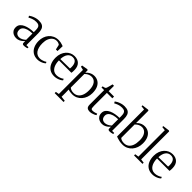

<svg xmlns="http://www.w3.org/2000/svg" viewBox="204 -2153 3719 3719"><g transform="rotate(45 2064.0 -293.0)"><path d="M175.5 9.5Q136.5 9.5 101.2 -5.8Q66 -21 43.8 -53.2Q21.5 -85.5 21.5 -135.5Q21.5 -185 50 -219.2Q78.5 -253.5 125 -274.5Q171.5 -295.5 227 -305.2Q282.5 -315 337 -315.5V-361.5Q337 -406.5 328.5 -435Q320 -463.5 297.2 -477.2Q274.5 -491 231.5 -491Q177.5 -491 134.8 -474.2Q92 -457.5 64.5 -441.5L46 -475Q59.5 -486.5 90.2 -503Q121 -519.5 162.2 -532.2Q203.5 -545 249 -545Q310.5 -545 346.2 -525.5Q382 -506 397.8 -465Q413.5 -424 413.5 -360.5V-36H471.5V-8Q460.5 -4.5 446.5 -1Q432.5 2.5 416.8 4.8Q401 7 385.5 7Q364 7 352.8 -0.8Q341.5 -8.5 341.5 -34.5V-76.5Q331 -63.5 307.5 -43Q284 -22.5 250.8 -6.5Q217.5 9.5 175.5 9.5ZM201 -42.5Q237 -42.5 272.5 -60.2Q308 -78 337 -106V-278Q266 -277.5 213.8 -261.5Q161.5 -245.5 133 -216Q104.5 -186.5 104.5 -145.5Q104.5 -110 117.5 -87.2Q130.5 -64.5 152.5 -53.5Q174.5 -42.5 201 -42.5Z M758.5 11Q683 11 630.2 -24.2Q577.5 -59.5 550.2 -120.8Q523 -182 522.5 -260.5Q522 -318.5 539.8 -370.5Q557.5 -422.5 591.8 -462.5Q626 -502.5 675.8 -525.5Q725.5 -548.5 789.5 -548.5Q817.5 -548.5 844.2 -542.8Q871 -537 892 -529.8Q913 -522.5 924.5 -518.5L920.5 -381.5H876L855 -477.5Q854 -484 843.2 -491.8Q832.5 -499.5 814 -505.2Q795.5 -511 769.5 -511Q724 -511 687 -483.5Q650 -456 628.2 -405.2Q606.5 -354.5 606.5 -283.5Q606 -223.5 618 -177.5Q630 -131.5 652.2 -100.2Q674.5 -69 705.8 -53Q737 -37 774.5 -37Q803.5 -37 830.8 -44Q858 -51 880.2 -61.2Q902.5 -71.5 917 -82L930.5 -55.5Q913 -37.5 885.2 -22.5Q857.5 -7.5 824.5 1.8Q791.5 11 758.5 11Z M1217 11Q1142 11 1090 -23.2Q1038 -57.5 1010.8 -119.5Q983.5 -181.5 983.5 -264Q983.5 -329.5 1003 -381.8Q1022.5 -434 1056 -471Q1089.5 -508 1133.2 -527.8Q1177 -547.5 1225 -547.5Q1311.5 -547.5 1361.5 -498.5Q1411.5 -449.5 1413.5 -355.5Q1414 -327 1412.8 -307.8Q1411.5 -288.5 1408 -273.5H1067.5Q1067.5 -226.5 1077.5 -183.5Q1087.5 -140.5 1108 -107.5Q1128.5 -74.5 1160.2 -55.2Q1192 -36 1235.5 -36Q1278.5 -36 1320.2 -51.5Q1362 -67 1384.5 -86.5L1398 -56.5Q1379.5 -38 1350.8 -22.8Q1322 -7.5 1287.2 1.8Q1252.5 11 1217 11ZM1068.5 -310 1329.5 -313.5Q1331.5 -323 1332 -335.2Q1332.5 -347.5 1332.5 -357Q1332.5 -424.5 1304.8 -466Q1277 -507.5 1214.5 -507.5Q1181 -507.5 1154.8 -493.8Q1128.5 -480 1109.8 -454.2Q1091 -428.5 1080.8 -392Q1070.5 -355.5 1068.5 -310Z M1457.5 233.5V200.5L1527 188V-471.5L1455.5 -488.5V-520L1571.5 -540.5H1582.5L1596.5 -528.5V-465Q1610 -481 1634 -500.2Q1658 -519.5 1691.8 -533.5Q1725.5 -547.5 1768 -547.5Q1826.5 -547.5 1873.8 -519Q1921 -490.5 1948.8 -432.5Q1976.5 -374.5 1976.5 -285Q1976.5 -222.5 1957 -168.8Q1937.5 -115 1902.2 -74.5Q1867 -34 1818.5 -11.5Q1770 11 1711.5 11Q1680 11 1649 5.8Q1618 0.5 1600.5 -6.5L1602.5 80V188.5L1701 200.5V233.5ZM1711 -26.5Q1765 -26.5 1805.2 -54Q1845.5 -81.5 1868.2 -137Q1891 -192.5 1891 -276Q1891 -334 1879.5 -376Q1868 -418 1847.2 -445Q1826.5 -472 1799.5 -485Q1772.5 -498 1741 -498Q1709 -498 1681.8 -487.5Q1654.5 -477 1634.2 -462.5Q1614 -448 1602.5 -435.5V-65Q1611.5 -52.5 1640.5 -39.5Q1669.5 -26.5 1711 -26.5Z M2187 9.5Q2145.5 9.5 2119.8 -11.2Q2094 -32 2094 -91.5V-485H2021.5V-515.5Q2028.5 -517.5 2039.5 -520Q2050.5 -522.5 2060.8 -525.2Q2071 -528 2075 -530Q2081.5 -533.5 2085.5 -537.5Q2089.5 -541.5 2092.8 -547.2Q2096 -553 2099 -561.5Q2103 -573.5 2109.2 -595.5Q2115.5 -617.5 2121.5 -640.8Q2127.5 -664 2130.5 -679H2170.5V-532.5H2318.5V-485H2170V-134.5Q2170 -94 2174.2 -74.8Q2178.5 -55.5 2189.5 -49.8Q2200.5 -44 2220 -44Q2244 -44 2275.2 -51.8Q2306.5 -59.5 2321.5 -67.5L2332.5 -37Q2319 -26.5 2295.2 -15.8Q2271.5 -5 2243.2 2.2Q2215 9.5 2187 9.5Z M2523.5 9.5Q2484.5 9.5 2449.2 -5.8Q2414 -21 2391.8 -53.2Q2369.5 -85.5 2369.5 -135.5Q2369.5 -185 2398 -219.2Q2426.5 -253.5 2473 -274.5Q2519.5 -295.5 2575 -305.2Q2630.5 -315 2685 -315.5V-361.5Q2685 -406.5 2676.5 -435Q2668 -463.5 2645.2 -477.2Q2622.5 -491 2579.5 -491Q2525.5 -491 2482.8 -474.2Q2440 -457.5 2412.5 -441.5L2394 -475Q2407.5 -486.5 2438.2 -503Q2469 -519.5 2510.2 -532.2Q2551.5 -545 2597 -545Q2658.5 -545 2694.2 -525.5Q2730 -506 2745.8 -465Q2761.5 -424 2761.5 -360.5V-36H2819.5V-8Q2808.5 -4.5 2794.5 -1Q2780.5 2.5 2764.8 4.8Q2749 7 2733.5 7Q2712 7 2700.8 -0.8Q2689.5 -8.5 2689.5 -34.5V-76.5Q2679 -63.5 2655.5 -43Q2632 -22.5 2598.8 -6.5Q2565.5 9.5 2523.5 9.5ZM2549 -42.5Q2585 -42.5 2620.5 -60.2Q2656 -78 2685 -106V-278Q2614 -277.5 2561.8 -261.5Q2509.5 -245.5 2481 -216Q2452.5 -186.5 2452.5 -145.5Q2452.5 -110 2465.5 -87.2Q2478.5 -64.5 2500.5 -53.5Q2522.5 -42.5 2549 -42.5Z M2828 -775.5V-802.5L2958.5 -819H2968.5L2982.5 -808V-471.5Q2996 -486.5 3019 -504.2Q3042 -522 3074.5 -534.8Q3107 -547.5 3148 -547.5Q3206.5 -547.5 3253.5 -519.2Q3300.5 -491 3328.2 -433.2Q3356 -375.5 3356 -287.5Q3356 -224.5 3336.8 -170.2Q3317.5 -116 3282.2 -75.2Q3247 -34.5 3198 -11.8Q3149 11 3089.5 11Q3044 11 3005 3Q2966 -5 2940 -14.2Q2914 -23.5 2906.5 -27V-766.5ZM3121 -498Q3088.5 -498 3061.2 -486.8Q3034 -475.5 3014 -460Q2994 -444.5 2982.5 -432V-67.5Q2991 -52.5 3021.2 -40.8Q3051.5 -29 3091 -29Q3147 -29 3186.8 -57.5Q3226.5 -86 3248 -141.2Q3269.5 -196.5 3270 -276.5Q3271 -353 3250.8 -402Q3230.5 -451 3196.5 -474.5Q3162.5 -498 3121 -498Z M3474.5 -43.5V-766.5L3397 -775.5V-802.5L3526.5 -819H3536L3550 -809V-43L3629.5 -32.5V0H3398V-32.5Z M3904.5 11Q3829.5 11 3777.5 -23.2Q3725.5 -57.5 3698.2 -119.5Q3671 -181.5 3671 -264Q3671 -329.5 3690.5 -381.8Q3710 -434 3743.5 -471Q3777 -508 3820.8 -527.8Q3864.5 -547.5 3912.5 -547.5Q3999 -547.5 4049 -498.5Q4099 -449.5 4101 -355.5Q4101.5 -327 4100.2 -307.8Q4099 -288.5 4095.5 -273.5H3755Q3755 -226.5 3765 -183.5Q3775 -140.5 3795.5 -107.5Q3816 -74.5 3847.8 -55.2Q3879.5 -36 3923 -36Q3966 -36 4007.8 -51.5Q4049.5 -67 4072 -86.5L4085.5 -56.5Q4067 -38 4038.2 -22.8Q4009.5 -7.5 3974.8 1.8Q3940 11 3904.5 11ZM3756 -310 4017 -313.5Q4019 -323 4019.5 -335.2Q4020 -347.5 4020 -357Q4020 -424.5 3992.2 -466Q3964.5 -507.5 3902 -507.5Q3868.5 -507.5 3842.2 -493.8Q3816 -480 3797.2 -454.2Q3778.5 -428.5 3768.2 -392Q3758 -355.5 3756 -310Z"/></g></svg>

Font: Merriweather 72pt Light
Style: Regular
Weight: 300
Version: Version 2.100